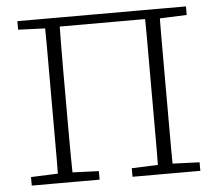

<svg xmlns="http://www.w3.org/2000/svg" viewBox="-50 -729 888 784"><g transform="rotate(-5 394.5 -337.0)"><path d="M159 0Q160 -51 160 -102.5Q160 -154 160 -205.5Q160 -257 160 -308V-367Q160 -418 160 -469.5Q160 -521 160 -572Q160 -623 159 -674H220Q219 -623 218.5 -572Q218 -521 218 -470Q218 -419 218 -367V-308Q218 -257 218 -205Q218 -153 218.5 -102.5Q219 -52 220 0ZM569 0Q570 -51 570 -102Q570 -153 570 -205Q570 -257 570 -308V-367Q570 -418 570 -469.5Q570 -521 570 -572Q570 -623 569 -674H630Q629 -623 629 -572Q629 -521 629 -470Q629 -419 629 -367V-308Q629 -257 629 -205.5Q629 -154 629 -102.5Q629 -51 630 0ZM49 0V-35L178 -40H201L327 -35V0ZM462 0V-35L588 -40H611L740 -35V0ZM49 -639V-674H182V-634H174ZM607 -634V-674H740V-639L616 -634ZM191 -637V-674H598V-637Z"/></g></svg>

Font: Source Serif 4 Light
Style: Regular
Weight: 300
Designer: Frank Grießhammer
Foundry: Adobe Systems Incorporated
Version: Version 4.004;hotconv 1.0.116;makeotfexe 2.5.65601